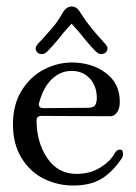

<svg xmlns="http://www.w3.org/2000/svg" viewBox="-20 -573 420 593"><path d="M201 -380Q264 -380 307 -347.5Q350 -315 350 -259Q350 -238 341.5 -226Q333 -214 321 -214L108 -215Q93 -215 93 -201Q93 -133 126 -84.5Q159 -36 216 -36Q258 -36 289 -55Q320 -74 334 -99Q341 -111 350 -111Q360 -111 360 -98Q360 -88 354 -81Q326 -40 292 -20Q258 0 206 0Q158 0 115.5 -21Q73 -42 46.5 -85Q20 -128 20 -189Q20 -250 47 -293.5Q74 -337 116 -358.5Q158 -380 201 -380ZM100 -251Q100 -239 114 -239L251 -240Q269 -240 274 -248.5Q279 -257 279 -270Q279 -307 257.5 -330.5Q236 -354 201 -354Q167 -354 140.5 -329Q114 -304 101 -256Q100 -254 100 -251ZM90 -424Q90 -428 93.5 -433Q97 -438 101 -442Q105 -446 108 -449Q128 -471 143 -488.5Q158 -506 175 -536Q180 -544 187 -548.5Q194 -553 201 -553Q217 -553 227 -536Q253 -494 293 -451Q301 -442 306.5 -435.5Q312 -429 312 -424Q312 -417 307 -411.5Q302 -406 292 -406Q284 -406 274.5 -415.5Q265 -425 246 -447Q226 -473 201 -500Q176 -473 156 -447Q137 -425 127.5 -415.5Q118 -406 110 -406Q100 -406 95 -411.5Q90 -417 90 -424Z"/></svg>

Font: Hina Mincho
Style: Regular
Weight: 400
Designer: satsuyako
Foundry: satsuyako
Version: Version 1.100